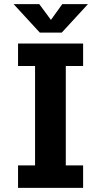

<svg xmlns="http://www.w3.org/2000/svg" viewBox="-20 -911 490 931"><path d="M406.5 -891 279.5 -753H173L46 -891H170.5L227 -814.5L282 -891ZM383 -591H299V-109H383V0H67.5V-109H150V-591H67.5V-700H383Z"/></svg>

Font: League Mono Condensed
Style: Bold
Weight: 700
Width: 1
Designer: Tyler Finck
Foundry: The League of Moveable Type / Tyler Finck
Version: Version 2.210